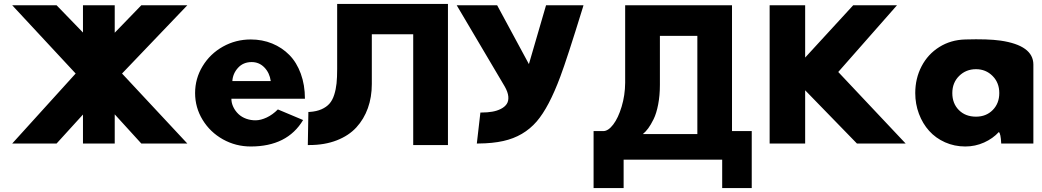

<svg xmlns="http://www.w3.org/2000/svg" viewBox="-20 -728 5288 974"><path d="M42 0 363.8 -355 42 -701.2H267.1L400.9 -563V-701.2H562V-562L696.8 -701.2H930.2L599.1 -355L930.2 0H696.8L562 -147.9V0H400.9V-147L267.1 0Z M969.7 -255.9Q969.7 -329.6 1007.8 -392.3Q1045.9 -455.1 1110.8 -491.5Q1175.8 -527.8 1252 -527.8Q1310.5 -527.8 1360.6 -507.3Q1410.6 -486.8 1447.8 -449.2Q1484.9 -411.6 1505.9 -354.2Q1526.9 -296.9 1526.9 -227.1H1153.8Q1153.8 -205.6 1163.6 -185.3Q1173.3 -165 1189.7 -149.4Q1206.1 -133.8 1229.5 -125.5Q1252.9 -117.2 1278.3 -117.7Q1303.7 -118.2 1333.3 -132.1Q1362.8 -146 1389.6 -172.9L1517.6 -119.1Q1437.5 15.1 1252 15.1Q1175.8 15.1 1110.8 -21.2Q1045.9 -57.6 1007.8 -120.1Q969.7 -182.6 969.7 -255.9ZM1158.7 -316.9H1353.5Q1347.7 -358.4 1321.3 -385.7Q1294.9 -413.1 1256.8 -413.1Q1213.9 -413.1 1187.5 -384Q1161.1 -355 1158.7 -316.9Z M1541.5 7.8 1544.4 -160.2H1551.3Q1585.9 -162.6 1610.8 -173.6Q1635.7 -184.6 1651.1 -201.9Q1666.5 -219.2 1675.3 -246.8Q1684.1 -274.4 1687.3 -304.9Q1690.4 -335.4 1690.4 -377.9V-708H2252.4V7.8H2076.2V-554.2H1866.2V-301.8Q1866.2 -235.4 1846.2 -179.4Q1826.2 -123.5 1787.6 -81.5Q1749 -39.6 1688 -15.9Q1627 7.8 1549.3 7.8Z M2296.9 -701.2H2502L2663.1 -402.8L2750 -701.2H2939.9L2937 -690.9Q2856 -428.2 2822.8 -340.3Q2764.6 -183.6 2702.6 -111.8Q2636.7 -35.6 2533.2 -12.7Q2479 -0.5 2406.7 0H2398.9L2417 -157.2H2423.8Q2452.6 -157.2 2476.8 -161.4Q2501 -165.5 2520.8 -175.5Q2540.5 -185.5 2550.5 -200.4Q2560.5 -215.3 2558.6 -238.3Q2556.6 -261.2 2540 -290Z M2991.2 -63H3040.5Q3065.4 -63 3090.8 -96.2Q3116.2 -129.4 3133.5 -187Q3150.9 -244.6 3151.4 -308.1V-701.2H3693.4V-63H3793.5V226.1H3643.6V82H3143.6V226.1H2991.2ZM3241.2 -47.9H3517.6V-545.9H3327.6V-297.9Q3327.6 -243.2 3318.8 -198Q3310.1 -152.8 3295.7 -123.5Q3281.2 -94.2 3268.3 -76.9Q3255.4 -59.6 3241.2 -47.9Z M3884.3 0V-701.2H4064.5V-436L4308.1 -701.2H4530.3L4232.4 -362.8L4574.2 0H4327.1L4064.5 -270V0Z M4623 -255.9Q4623 -330.1 4655 -391.6Q4687 -453.1 4745.1 -489.5Q4803.2 -525.9 4877 -527.8Q4991.2 -531.2 5055.7 -522Q5221.7 -497.6 5222.2 -400.9V0H5059.1Q5056.6 -52.2 5046.9 -58.1Q5017.1 -25.4 4972.2 -5.1Q4927.2 15.1 4877 15.1Q4821.8 15.1 4774.2 -6.1Q4726.6 -27.3 4693.6 -64Q4660.6 -100.6 4641.8 -150.4Q4623 -200.2 4623 -255.9ZM4931.2 -136.2Q4982.9 -136.2 5016.1 -169.9Q5049.3 -203.6 5049.3 -255.9Q5049.3 -308.6 5015.1 -342.8Q4981 -377 4931.2 -377Q4880.4 -377 4845.7 -342.8Q4811 -308.6 4811 -255.9Q4811 -203.1 4844.2 -169.7Q4877.4 -136.2 4931.2 -136.2Z"/></svg>

Font: Hussar Preview
Style: Bold
Weight: 700
Foundry: Cannot Into Space Fonts, PlusOne Fonts
Version: Version 2.29RC2 "Millennial"